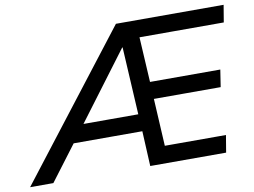

<svg xmlns="http://www.w3.org/2000/svg" viewBox="-140 -816 1225 927"><g transform="rotate(-10 472.5 -352.5)"><path d="M-64 0 481 -705H1009L995 -621H549L580 -652L596 -372L562 -400H939L926 -316H568L597 -344L613 -52L579 -84H911L897 0H525L515 -203L546 -172H157L201 -200L50 0ZM491 -587 224 -231 218 -256H536L513 -229L493 -587Z"/></g></svg>

Font: Nunito Sans 12pt SemiBold
Style: Italic
Weight: 600
Italic angle: -9°
Designer: Vernon Adams
Foundry: Vernon Adams
Version: Version 3.101;gftools[0.9.27]